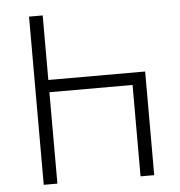

<svg xmlns="http://www.w3.org/2000/svg" viewBox="-52 -763 763 812"><g transform="rotate(-5 330.0 -357.0)"><path d="M101 0V-714H159V-440H570V0H512V-388H159V0Z"/></g></svg>

Font: Noto Sans Georgian Light
Style: Regular
Weight: 300
Version: Version 2.002